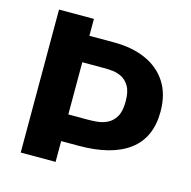

<svg xmlns="http://www.w3.org/2000/svg" viewBox="-99 -758 852 856"><g transform="rotate(15 327.5 -330.0)"><path d="M70 0V-660H231V-582H346Q429 -582 492 -554Q555 -526 590 -471.5Q625 -417 625 -337Q625 -217 544.5 -156.5Q464 -96 312 -96H231V0ZM338 -460H231V-219H320Q339 -219 363 -221Q387 -223 410 -234Q433 -245 448 -270Q463 -295 463 -341Q463 -386 448.5 -410.5Q434 -435 413 -445.5Q392 -456 371 -458Q350 -460 338 -460Z"/></g></svg>

Font: Bricolage Grotesque 12pt ExtraBold
Style: Regular
Weight: 800
Designer: Mathieu Triay
Foundry: Atelier Triay
Version: Version 1.001; ttfautohint (v1.8.4.7-5d5b);gftools[0.9.33.de